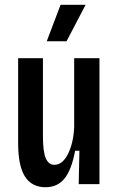

<svg xmlns="http://www.w3.org/2000/svg" viewBox="-20 -772 496 805"><path d="M171 13Q113 13 84.5 -32Q56 -77 56 -173V-528H160V-201Q160 -138 171.5 -109.5Q183 -81 208 -81Q242 -81 265 -126.5Q288 -172 291 -239V-528H397V0H310L313 -140H295Q280 -60 250.5 -23.5Q221 13 171 13ZM259 -599H176L234 -752H339Z"/></svg>

Font: Bricolage Grotesque 12pt Condensed Medium
Style: Regular
Weight: 500
Width: 3
Designer: Mathieu Triay
Foundry: Atelier Triay
Version: Version 1.001; ttfautohint (v1.8.4.7-5d5b);gftools[0.9.33.de